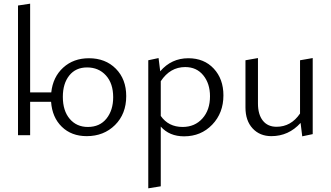

<svg xmlns="http://www.w3.org/2000/svg" viewBox="-20 -736 1799 1045"><path d="M464 -419Q554 -419 610.5 -362Q667 -305 667 -213Q667 -116 606 -55.5Q545 5 452 5Q369 5 316.5 -46Q264 -97 258 -182H144V0H78V-706L144 -716V-233H259Q268 -317 324 -368Q380 -419 464 -419ZM458 -45Q523 -45 559.5 -90.5Q596 -136 596 -207Q596 -282 556.5 -325.5Q517 -369 454 -369Q392 -369 357 -325Q322 -281 322 -209Q322 -133 359.5 -89Q397 -45 458 -45Z M1005 -419Q1091 -419 1143.5 -362.5Q1196 -306 1196 -217Q1196 -121 1135 -57.5Q1074 6 982 6Q902 6 855 -47V278L787 289V-408L843 -420L852 -348Q913 -419 1005 -419ZM974 -45Q1040 -45 1081.5 -91Q1123 -137 1123 -212Q1123 -281 1086.5 -326Q1050 -371 988 -371Q906 -371 855 -294V-105Q897 -45 974 -45Z M1613 -408 1682 -420V-6L1625 6L1616 -67Q1551 5 1457 5Q1394 5 1355 -37Q1316 -79 1316 -151V-408L1384 -420V-173Q1384 -113 1410.5 -79.5Q1437 -46 1485 -46Q1564 -46 1613 -118Z"/></svg>

Font: EauTestInfant
Style: Regular
Weight: 400
Designer: Christian Thalmann (Catharsis Fonts)
Version: Version 0.001;PS 000.001;hotconv 1.0.88;makeotf.lib2.5.64775